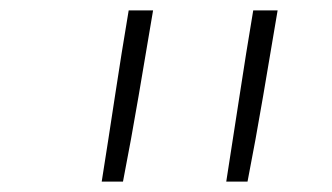

<svg xmlns="http://www.w3.org/2000/svg" viewBox="-20 -792 640 370"><path d="M416 -442Q429 -524 441.5 -606.5Q454 -689 468 -772H515Q501 -689 487 -606.5Q473 -524 457 -442ZM176 -442Q189 -524 201.5 -606.5Q214 -689 228 -772H275Q261 -689 247 -606.5Q233 -524 217 -442Z"/></svg>

Font: Iosevka SS04 XLt Ex
Style: Italic
Weight: 200
Width: 7
Italic angle: -9°
Monospace: yes
Designer: Belleve Invis
Foundry: Belleve Invis
Version: Version 19.0.0; ttfautohint (v1.8.4)